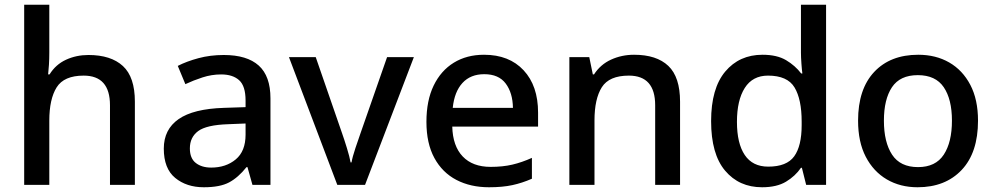

<svg xmlns="http://www.w3.org/2000/svg" viewBox="-20 -780 4198 810"><path d="M188 -558Q188 -531 186.5 -507Q185 -483 183 -466H189Q215 -508 258.5 -528Q302 -548 353 -548Q448 -548 498.5 -501.5Q549 -455 549 -351V0H444V-336Q444 -461 333 -461Q250 -461 219 -411.5Q188 -362 188 -271V0H82V-760H188Z M924 -548Q1022 -548 1071.5 -503.5Q1121 -459 1121 -365V0H1045L1024 -75H1020Q985 -31 946.5 -10.5Q908 10 840 10Q767 10 719 -29.5Q671 -69 671 -153Q671 -234 733.5 -277.5Q796 -321 925 -325L1016 -328V-356Q1016 -417 989 -441.5Q962 -466 913 -466Q873 -466 834.5 -453.5Q796 -441 762 -425L730 -502Q767 -521 817 -534.5Q867 -548 924 -548ZM943 -256Q851 -253 816 -227Q781 -201 781 -154Q781 -112 806 -92.5Q831 -73 871 -73Q933 -73 974.5 -107.5Q1016 -142 1016 -212V-259Z M1403 0 1199 -539H1312L1422 -221Q1432 -193 1443.5 -155.5Q1455 -118 1459 -95H1463Q1467 -118 1479.5 -155.5Q1492 -193 1502 -221L1613 -539H1726L1520 0Z M2022 -549Q2128 -549 2189 -483.5Q2250 -418 2250 -305V-246H1888Q1890 -164 1932 -120Q1974 -76 2050 -76Q2101 -76 2141.5 -85.5Q2182 -95 2224 -114V-26Q2183 -8 2141.5 1Q2100 10 2043 10Q1965 10 1905.5 -21Q1846 -52 1812.5 -113.5Q1779 -175 1779 -266Q1779 -356 1809.5 -419Q1840 -482 1894.5 -515.5Q1949 -549 2022 -549ZM2023 -467Q1965 -467 1931 -430Q1897 -393 1890 -325H2144Q2143 -388 2113.5 -427.5Q2084 -467 2023 -467Z M2655 -549Q2750 -549 2799.5 -502Q2849 -455 2849 -351V0H2744V-336Q2744 -461 2633 -461Q2550 -461 2519 -412Q2488 -363 2488 -272V0H2382V-539H2466L2481 -466H2486Q2513 -508 2558 -528.5Q2603 -549 2655 -549Z M3195 10Q3098 10 3039 -60Q2980 -130 2980 -269Q2980 -407 3039.5 -478Q3099 -549 3197 -549Q3258 -549 3296.5 -526Q3335 -503 3360 -470H3365Q3363 -484 3361 -511.5Q3359 -539 3359 -558V-760H3465V0H3381L3363 -72H3359Q3335 -37 3296 -13.5Q3257 10 3195 10ZM3221 -77Q3299 -77 3330.5 -120.5Q3362 -164 3362 -252V-267Q3362 -361 3332 -411Q3302 -461 3220 -461Q3155 -461 3122 -409Q3089 -357 3089 -266Q3089 -175 3122 -126Q3155 -77 3221 -77Z M4106 -271Q4106 -136 4037 -63Q3968 10 3851 10Q3778 10 3721.5 -23Q3665 -56 3632.5 -118.5Q3600 -181 3600 -271Q3600 -404 3668 -476.5Q3736 -549 3854 -549Q3928 -549 3984.5 -516.5Q4041 -484 4073.5 -422Q4106 -360 4106 -271ZM3709 -271Q3709 -180 3743.5 -127.5Q3778 -75 3853 -75Q3927 -75 3961.5 -127.5Q3996 -180 3996 -271Q3996 -361 3961.5 -412Q3927 -463 3852 -463Q3777 -463 3743 -412Q3709 -361 3709 -271Z"/></svg>

Font: Noto Sans Lao Medium
Style: Regular
Weight: 500
Designer: Monotype Design Team
Foundry: Monotype Imaging Inc.
Version: Version 2.003; ttfautohint (v1.8.4.7-5d5b)